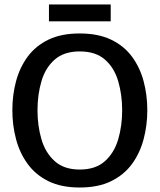

<svg xmlns="http://www.w3.org/2000/svg" viewBox="-20 -825 711 855"><path d="M335 10Q253 10 196 -18Q139 -46 103.5 -94.5Q68 -143 51.5 -205Q35 -267 35 -334Q35 -402 51.5 -463.5Q68 -525 103.5 -573Q139 -621 196 -648.5Q253 -676 335 -676Q417 -676 474.5 -648.5Q532 -621 567.5 -573Q603 -525 619.5 -463.5Q636 -402 636 -334Q636 -267 619.5 -205Q603 -143 567.5 -94.5Q532 -46 474.5 -18Q417 10 335 10ZM335 -70Q406 -70 447.5 -107.5Q489 -145 506.5 -205Q524 -265 524 -334Q524 -403 506.5 -463Q489 -523 447.5 -559.5Q406 -596 335 -596Q265 -596 223.5 -559.5Q182 -523 164.5 -463Q147 -403 147 -334Q147 -265 164.5 -205Q182 -145 223.5 -107.5Q265 -70 335 -70ZM198 -805H473V-730H198Z"/></svg>

Font: Epunda Sans Medium
Style: Regular
Weight: 500
Designer: Simon Atzbach
Foundry: typofactur
Version: Version 2.204; ttfautohint (v1.8.4.7-5d5b)